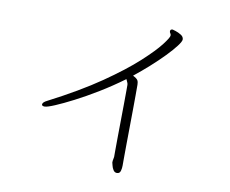

<svg xmlns="http://www.w3.org/2000/svg" viewBox="-82 -818 1164 973"><g transform="rotate(10 500.0 -331.5)"><path d="M546 0V3Q547 5 549.5 17Q552 29 559 40Q566 51 578 51Q580 51 581.5 50.5Q583 50 584 50Q593 48 596.5 35.5Q600 23 600 9Q600 3 600 -26Q600 -55 600.5 -98Q601 -141 601.5 -188.5Q602 -236 602.5 -279.5Q603 -323 603 -353.5Q603 -384 603 -391V-408Q603 -422 598 -430.5Q593 -439 573 -449Q612 -480 650.5 -514.5Q689 -549 720.5 -581.5Q752 -614 770.5 -638.5Q789 -663 789 -673Q789 -687 774.5 -696Q760 -705 745.5 -709.5Q731 -714 730 -714Q718 -714 718 -703Q718 -698 721.5 -693.5Q725 -689 725 -682Q725 -672 695.5 -633.5Q666 -595 600.5 -535Q535 -475 428.5 -401.5Q322 -328 167 -248Q144 -237 144 -225Q144 -224 144.5 -223.5Q145 -223 145 -222Q148 -217 159 -217Q172 -217 210 -233Q248 -249 302.5 -277Q357 -305 419.5 -343Q482 -381 543 -426Q546 -419 549.5 -411.5Q553 -404 553 -398Q553 -394 553 -367Q553 -340 552.5 -299.5Q552 -259 551.5 -214Q551 -169 550.5 -128Q550 -87 550 -59.5Q550 -32 550 -27Q550 -23 548 -15.5Q546 -8 546 0Z"/></g></svg>

Font: Klee One
Style: Regular
Weight: 400
Designer: Fontworks Inc.
Foundry: Fontworks Inc.
Version: Version 1.100